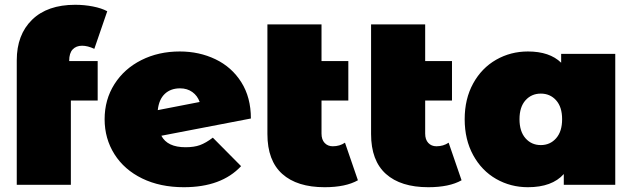

<svg xmlns="http://www.w3.org/2000/svg" viewBox="-20 -772 2640 802"><path d="M269 -517V-518C269 -539.3 273.8 -555.2 283.5 -565.5C293.2 -575.8 306.3 -581 323 -581C338.3 -581 355.3 -576.7 374 -568L428 -725C412 -733.7 392 -740.3 368 -745C344 -749.7 319.3 -752 294 -752C216.7 -752 156.7 -731.2 114 -689.5C71.3 -647.8 50 -591.3 50 -520V0H276V-352H388V-517Z M815.5 -166C799.2 -160 779 -157 755 -157C704.3 -157 670.7 -173 654 -205L1028 -277C1028 -335.7 1014.7 -386.2 988 -428.5C961.3 -470.8 925.3 -502.8 880 -524.5C834.7 -546.2 785 -557 731 -557C671.7 -557 618.2 -545 570.5 -521C522.8 -497 485.3 -463.5 458 -420.5C430.7 -377.5 417 -328.7 417 -274C417 -220 430.7 -171.3 458 -128C485.3 -84.7 524 -50.8 574 -26.5C624 -2.2 682 10 748 10C852.7 10 932.3 -19.3 987 -78L869 -197C849.7 -182.3 831.8 -172 815.5 -166ZM668.5 -380C684.8 -395.3 706 -403 732 -403C752 -403 769.2 -397.8 783.5 -387.5C797.8 -377.2 808 -363.3 814 -346L639 -312C642.3 -342 652.2 -364.7 668.5 -380Z M1475 -19 1421 -176C1406.3 -166 1389.3 -161 1370 -161C1356 -161 1344.7 -165.7 1336 -175C1327.3 -184.3 1323 -197.3 1323 -214V-352H1435V-517H1323V-670H1097V-212C1097 -138 1117.7 -82.5 1159 -45.5C1200.3 -8.5 1259.3 10 1336 10C1394.7 10 1441 0.3 1475 -19Z M1908 -19 1854 -176C1839.3 -166 1822.3 -161 1803 -161C1789 -161 1777.7 -165.7 1769 -175C1760.3 -184.3 1756 -197.3 1756 -214V-352H1868V-517H1756V-670H1530V-212C1530 -138 1550.7 -82.5 1592 -45.5C1633.3 -8.5 1692.3 10 1769 10C1827.7 10 1874 0.3 1908 -19Z M2550 -547H2324V-510C2292 -541.3 2245.7 -557 2185 -557C2137 -557 2092.8 -545.5 2052.5 -522.5C2012.2 -499.5 1980.2 -466.5 1956.5 -423.5C1932.8 -380.5 1921 -330.7 1921 -274C1921 -217.3 1932.8 -167.3 1956.5 -124C1980.2 -80.7 2012.2 -47.5 2052.5 -24.5C2092.8 -1.5 2137 10 2185 10C2252.3 10 2302.3 -8.3 2335 -45V0H2550ZM2303 -194.5C2286.3 -175.5 2265 -166 2239 -166C2213 -166 2191.7 -175.5 2175 -194.5C2158.3 -213.5 2150 -240 2150 -274C2150 -308 2158.3 -334.3 2175 -353C2191.7 -371.7 2213 -381 2239 -381C2265 -381 2286.3 -371.7 2303 -353C2319.7 -334.3 2328 -308 2328 -274C2328 -240 2319.7 -213.5 2303 -194.5Z"/></svg>

Font: Montserrat Custom Black
Style: Regular
Weight: 900
Designer: Julieta Ulanovsky
Foundry: Julieta Ulanovsky
Version: Version 7.200